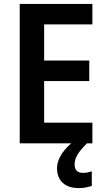

<svg xmlns="http://www.w3.org/2000/svg" viewBox="-20 -734 544 983"><path d="M453 0H81V-714H453V-609H206V-424H437V-319H206V-106H453ZM362 108Q362 151 405 151Q419 151 430.5 148.5Q442 146 450 143V218Q437 222 421 225.5Q405 229 384 229Q330 229 301 202Q272 175 272 128Q272 90 297.5 52Q323 14 366 -17L425 0Q392 33 377 57.5Q362 82 362 108Z"/></svg>

Font: Noto Sans Hebrew SemiCondensed SemiBold
Style: Regular
Weight: 600
Width: 4
Designer: Monotype Design Team
Foundry: Monotype Imaging Inc.
Version: Version 2.004; ttfautohint (v1.8.4.7-5d5b)